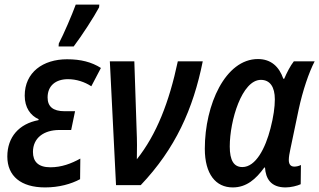

<svg xmlns="http://www.w3.org/2000/svg" viewBox="-20 -809 1395 839"><path d="M236 -606H302C337 -652 392 -737 413 -777L414 -789H311C295 -745 259 -661 237 -619ZM177 10C238 10 291 -5 330 -26L331 -116C291 -94 249 -78 200 -78C146 -78 124 -104 124 -145C124 -206 171 -241 240 -241H291L308 -323H262C211 -323 188 -344 188 -383C188 -435 224 -463 277 -463C314 -463 350 -451 379 -432L421 -512C380 -538 333 -550 273 -550C168 -550 88 -493 88 -391C88 -339 113 -304 149 -288L148 -284C64 -268 12 -211 12 -125C12 -40 71 10 177 10Z M487 0H595C746 -159 824 -332 866 -541H757C719 -362 664 -221 578 -113C579 -152 579 -197 577 -240L567 -541H460Z M997 10C1057 10 1098 -26 1135 -77H1138C1141 -29 1163 10 1228 10C1251 10 1279 3 1294 -4L1295 -88C1285 -83 1275 -81 1266 -81C1251 -81 1242 -90 1242 -110C1242 -123 1245 -140 1249 -158L1285 -330C1303 -414 1330 -493 1355 -541H1264C1249 -522 1233 -491 1222 -465H1218C1200 -517 1165 -551 1107 -551C965 -551 875 -352 875 -159C875 -48 923 10 997 10ZM1039 -79C1002 -79 984 -108 984 -169C984 -282 1037 -460 1120 -460C1160 -460 1181 -429 1181 -375C1181 -341 1175 -298 1162 -248C1140 -162 1098 -79 1039 -79Z"/></svg>

Font: Noto Sans Display SemiCondensed Medium
Style: Italic
Weight: 500
Width: 4
Italic angle: -12°
Designer: Monotype Design Team
Foundry: Monotype Imaging Inc.
Version: Version 1.900